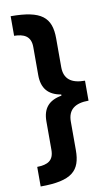

<svg xmlns="http://www.w3.org/2000/svg" viewBox="-97 -766 562 975"><g transform="rotate(-10 184.5 -278.0)"><path d="M346 -226V-329C275 -329 239 -357 239 -418V-566C239 -675 189 -717 31 -717V-616C79 -615 117 -601 117 -543V-398C117 -330 149 -292 215 -281V-275C148 -263 117 -226 117 -159V-13C117 42 86 59 31 60V161C193 161 239 116 239 10V-137C239 -199 277 -226 346 -226Z"/></g></svg>

Font: Noto Sans Display SemiCondensed
Style: Bold
Weight: 700
Width: 4
Designer: Monotype Design Team
Foundry: Monotype Imaging Inc.
Version: Version 1.900